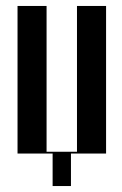

<svg xmlns="http://www.w3.org/2000/svg" viewBox="-20 -515 410 644"><path d="M38.8 0H335.8V-495H238.2V-6H136.2V-495H38.8ZM156.5 109H218V-4H156.5Z"/></svg>

Font: Moniqa Black
Style: Regular
Weight: 900
Designer: Rajesh Rajput
Foundry: Rajesh Rajput
Version: Version 1.000